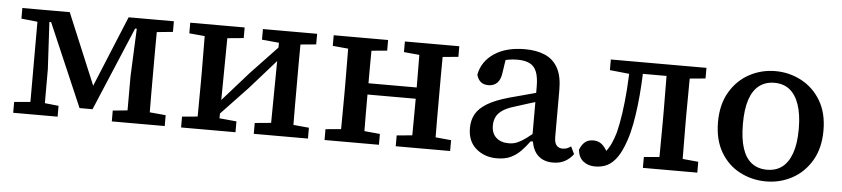

<svg xmlns="http://www.w3.org/2000/svg" viewBox="-37 -695 3948 900"><g transform="rotate(5 1937.0 -245.5)"><path d="M347 -49 179 -439H145V-493H262L404 -153H399L539 -493H608V-443H574L408 -49ZM572 0V-218L584 -493H677Q677 -464 676.5 -426Q676 -388 676 -349Q676 -310 676 -275V-218Q676 -184 676 -144.5Q676 -105 676.5 -67.5Q677 -30 677 0ZM39 0V-51L139 -60H162L248 -51V0ZM503 0V-51L604 -61H643L752 -51V0ZM39 -443V-493H149V-433H133ZM115 0V-493H168L183 -218V0ZM632 -433V-493H752V-443L652 -433Z M829 0V-51L937 -61H978L1085 -51V0ZM1171 0V-51L1277 -61H1318L1426 -51V0ZM901 0Q902 -30 902 -67.5Q902 -105 902.5 -144Q903 -183 903 -218V-275Q903 -310 902.5 -349Q902 -388 902 -426Q902 -464 901 -493H1009L1004 0ZM983 -58 961 -116H980L1127 -282L1274 -437L1293 -377H1275L1129 -212ZM1247 0 1252 -493H1353Q1353 -464 1352.5 -426Q1352 -388 1352 -349Q1352 -310 1352 -275V-218Q1352 -183 1352 -144Q1352 -105 1352.5 -67.5Q1353 -30 1353 0ZM829 -443V-493H1085V-443L979 -433H938ZM1171 -443V-493H1426V-443L1319 -433H1278Z M1576 0Q1577 -30 1577 -67.5Q1577 -105 1577.5 -144Q1578 -183 1578 -218V-275Q1578 -310 1577.5 -349Q1577 -388 1577 -426Q1577 -464 1576 -493H1687Q1687 -464 1686.5 -426Q1686 -388 1686 -349Q1686 -310 1686 -275V-238Q1686 -194 1686 -150.5Q1686 -107 1686.5 -68.5Q1687 -30 1687 0ZM1911 0Q1912 -31 1912 -69Q1912 -107 1912.5 -150.5Q1913 -194 1913 -238V-275Q1913 -310 1912.5 -349Q1912 -388 1912 -426Q1912 -464 1911 -493H2022Q2022 -464 2021.5 -426Q2021 -388 2021 -349Q2021 -310 2021 -275V-218Q2021 -183 2021 -144Q2021 -105 2021.5 -67.5Q2022 -30 2022 0ZM1504 0V-51L1613 -61H1653L1760 -51V0ZM1504 -443V-493H1760V-443L1653 -433H1613ZM1839 0V-51L1948 -61H1988L2095 -51V0ZM1839 -443V-493H2095V-443L1988 -433H1948ZM1652 -230V-283H1946V-230Z M2315 15Q2258 15 2218 -19Q2178 -53 2178 -116Q2178 -153 2194 -181.5Q2210 -210 2247 -232.5Q2284 -255 2348 -273Q2376 -281 2404 -288Q2432 -295 2459.5 -303Q2487 -311 2515 -318V-276Q2480 -266 2445.5 -255Q2411 -244 2376 -233Q2339 -222 2319 -207Q2299 -192 2291.5 -174.5Q2284 -157 2284 -137Q2284 -100 2306 -80Q2328 -60 2365 -60Q2388 -60 2407 -68.5Q2426 -77 2447.5 -93Q2469 -109 2498 -134L2504 -78H2467Q2448 -52 2427.5 -31Q2407 -10 2380.5 2.5Q2354 15 2315 15ZM2579 12Q2533 12 2506 -16Q2479 -44 2476 -97L2473 -99V-335Q2473 -380 2462.5 -406Q2452 -432 2429.5 -443Q2407 -454 2372 -454Q2348 -454 2325 -449.5Q2302 -445 2278 -435L2321 -477L2308 -390Q2304 -355 2288 -339Q2272 -323 2247 -323Q2222 -323 2208.5 -336Q2195 -349 2191 -368Q2203 -431 2259 -468.5Q2315 -506 2403 -506Q2459 -506 2498.5 -488.5Q2538 -471 2559 -432.5Q2580 -394 2580 -330V-108Q2580 -81 2590.5 -69Q2601 -57 2619 -57Q2631 -57 2640.5 -61Q2650 -65 2658 -71L2675 -36Q2659 -14 2635.5 -1Q2612 12 2579 12Z M2778 13Q2745 13 2722.5 -4.5Q2700 -22 2696 -58Q2705 -82 2720 -95Q2735 -108 2760 -108Q2782 -108 2798.5 -95.5Q2815 -83 2830 -54L2821 -52H2824L2818 -55Q2836 -79 2846.5 -101.5Q2857 -124 2866 -155Q2876 -195 2883.5 -246.5Q2891 -298 2895.5 -360Q2900 -422 2901 -493H2965Q2964 -439 2961 -388Q2958 -337 2952.5 -290Q2947 -243 2939 -200.5Q2931 -158 2919 -123Q2902 -72 2881.5 -42.5Q2861 -13 2836 0Q2811 13 2778 13ZM2808 -443V-493H2920V-433H2905ZM2923 -439V-493H3109V-439ZM3002 0V-51L3111 -61H3151L3258 -51V0ZM3074 0Q3075 -31 3075 -68Q3075 -105 3075.5 -144Q3076 -183 3076 -218V-275Q3076 -310 3075.5 -349Q3075 -388 3075 -426Q3075 -464 3074 -493H3185Q3184 -464 3184 -426Q3184 -388 3183.5 -349Q3183 -310 3183 -275V-218Q3183 -183 3183.5 -144Q3184 -105 3184 -68Q3184 -31 3185 0ZM3133 -433V-493H3258V-443L3151 -433Z M3582 13Q3516 13 3459 -16.5Q3402 -46 3368 -104Q3334 -162 3334 -245Q3334 -328 3368.5 -386.5Q3403 -445 3459.5 -475.5Q3516 -506 3582 -506Q3647 -506 3704 -476Q3761 -446 3795.5 -388.5Q3830 -331 3830 -248Q3830 -165 3795.5 -106.5Q3761 -48 3704.5 -17.5Q3648 13 3582 13ZM3582 -42Q3624 -42 3653 -64Q3682 -86 3698 -131Q3714 -176 3714 -245Q3714 -314 3698 -360Q3682 -406 3653 -428.5Q3624 -451 3582 -451Q3540 -451 3510.5 -428.5Q3481 -406 3466 -361Q3451 -316 3451 -247Q3451 -177 3466 -131.5Q3481 -86 3510.5 -64Q3540 -42 3582 -42Z"/></g></svg>

Font: Source Serif 4 Medium
Style: Regular
Weight: 500
Designer: Frank Grießhammer
Foundry: Adobe Systems Incorporated
Version: Version 4.004;hotconv 1.0.116;makeotfexe 2.5.65601